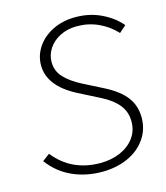

<svg xmlns="http://www.w3.org/2000/svg" viewBox="-112 -824 795 922"><g transform="rotate(-15 285.5 -362.5)"><path d="M21 -110 57 -137Q142 -30 285 -30Q339 -30 383.5 -49Q428 -68 454 -103Q480 -138 480 -184Q480 -233 451.5 -268Q423 -303 370 -330L264 -384Q130 -453 130 -557Q130 -605 157.5 -646.5Q185 -688 235 -713Q285 -738 349 -738Q419 -738 477 -710Q535 -682 571 -639L537 -609Q500 -649 450.5 -671.5Q401 -694 345 -694Q297 -694 260 -675Q223 -656 203 -625Q183 -594 183 -560Q183 -514 213 -482Q243 -450 295 -423L399 -370Q467 -335 499.5 -292Q532 -249 532 -190Q532 -131 499.5 -84.5Q467 -38 410 -12.5Q353 13 282 13Q202 13 134.5 -17.5Q67 -48 21 -110Z"/></g></svg>

Font: Nebula Sans Light
Style: Regular
Weight: 300
Italic angle: -9°
Designer: Paul D. Hunt for Adobe (as Source Sans)
Foundry: Nebula Entertainment & Broadcasting LLC
Version: Version 1.010